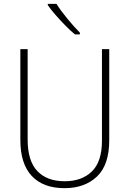

<svg xmlns="http://www.w3.org/2000/svg" viewBox="-20 -970 674 1000"><path d="M549 -240Q549 -111 485 -50.5Q421 10 316 10Q205 10 145.5 -53.5Q86 -117 86 -241V-714H124V-243Q124 -132 174.5 -79Q225 -26 317 -26Q406 -26 458.5 -77Q511 -128 511 -237V-714H549ZM274 -950Q296 -915 331 -872.5Q366 -830 396 -800V-791H370Q346 -811 319.5 -838Q293 -865 269 -892.5Q245 -920 229 -943V-950Z"/></svg>

Font: Noto Sans Armenian SemiCondensed ExtraLight
Style: Regular
Weight: 200
Width: 4
Designer: Monotype Design Team
Foundry: Monotype Imaging Inc.
Version: Version 2.008; ttfautohint (v1.8.4.7-5d5b)